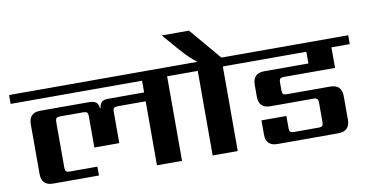

<svg xmlns="http://www.w3.org/2000/svg" viewBox="-98 -1046 2415 1259"><g transform="rotate(-10 1109.0 -416.5)"><path d="M1144 -622V-563H1022V0H855V-426H670Q651 -426 644 -419.5Q637 -413 637 -394V-186H471V-394Q471 -413 464 -419.5Q457 -426 438 -426H286Q267 -426 260.5 -419.5Q254 -413 254 -394V-91Q254 -72 260.5 -65.5Q267 -59 286 -59H469V0H164Q87 0 87 -77V-408Q87 -485 164 -485H487Q520 -485 535 -473Q550 -461 552 -433H556Q559 -460 572.5 -472.5Q586 -485 615 -485H855V-563H-20V-622Z M1515 -622V-563H1393V0H1226V-563H1104V-622H1234Q1186 -657 1126 -726L1034 -833H1215L1394 -622Z M2116 -426H1777Q1757 -426 1750.5 -419.5Q1744 -413 1744 -394V-343Q1744 -324 1750.5 -317.5Q1757 -311 1777 -311H2062Q2140 -311 2140 -234V-77Q2140 0 2062 0H1658Q1581 0 1581 -77V-171H1747V-91Q1747 -72 1754 -65.5Q1761 -59 1780 -59H1940Q1960 -59 1966.5 -65.5Q1973 -72 1973 -91V-219Q1973 -238 1966 -245Q1959 -252 1940 -252H1655Q1578 -252 1578 -329V-408Q1578 -485 1655 -485H1949V-563H1475V-622H2238V-563H2116Z"/></g></svg>

Font: Sarpanch
Style: Bold
Weight: 700
Designer: Manushi Parikh (Devanagari and Latin), Jyotish Sonowal (Devanagari)
Foundry: Indian Type Foundry
Version: Version 2.004;PS 1.0;hotconv 1.0.78;makeotf.lib2.5.61930; tt